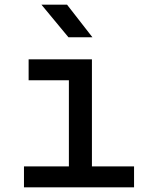

<svg xmlns="http://www.w3.org/2000/svg" viewBox="-20 -805 640 825"><path d="M83 0V-90H276V-460H103V-550H375V-90H556V0ZM274 -645 158 -785H268L377 -645Z"/></svg>

Font: Tiny Medium
Style: Regular
Weight: 500
Monospace: yes
Designer: Philipp Nurullin, Konstantin Bulenkov
Foundry: JetBrains
Version: Version 2.251; ttfautohint (v1.8.4.7-5d5b)